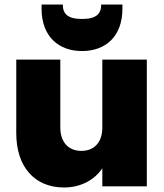

<svg xmlns="http://www.w3.org/2000/svg" viewBox="-20 -825 726 850"><path d="M343 -599C446 -599 522 -662 522 -787V-805H428C428 -765 408 -741 343 -741C278 -741 258 -765 258 -805H164V-787C164 -662 241 -599 343 -599ZM433 -260C433 -195 397 -157 340 -157C284 -157 247 -195 247 -260V-561H52V-235C52 -87 133 5 263 5C342 5 401 -32 433 -80V0H630V-561H433Z"/></svg>

Font: Poppins STUK1
Style: Regular
Weight: 400
Designer: Jonny Pinhorn (original), Sammy Jo Hughes (modified version)
Foundry: Type Mafia
Version: Version 1.002;hotconv 1.0.109;makeotfexe 2.5.65596